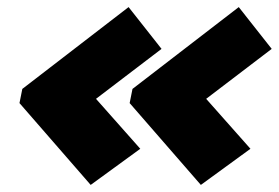

<svg xmlns="http://www.w3.org/2000/svg" viewBox="-20 -597 787 542"><path d="M35 -306 43 -346 343 -577 436 -459 251 -318 376 -177 236 -75ZM346 -306 354 -346 654 -577 747 -459 562 -318 687 -177 547 -75Z"/></svg>

Font: Prompt ExtraBold
Style: Italic
Weight: 800
Italic angle: -12°
Designer: Katatrad Team
Foundry: CadsonDemak
Version: Version 1.001